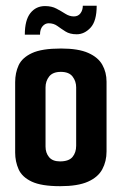

<svg xmlns="http://www.w3.org/2000/svg" viewBox="-20 -645 425 670"><path d="M189.9 4.7Q124.4 4.7 90.6 -11.3Q56.8 -27.3 44.9 -54.3Q32.9 -81.3 32.9 -112.6V-358.4Q32.9 -390.7 45 -417.2Q57.2 -443.7 91.5 -459.7Q125.7 -475.7 193 -475.7Q253.3 -475.7 287.9 -460.3Q322.5 -445 337.1 -418.8Q351.8 -392.7 351.8 -359.8V-116.6Q351.8 -82 337 -54.4Q322.2 -26.7 286.9 -11Q251.6 4.7 189.9 4.7ZM189.3 -81.8Q220.1 -81.8 233 -97.2Q245.8 -112.6 245.8 -136.5V-340.2Q245.8 -361.4 233.3 -377.8Q220.8 -394.2 192.3 -394.2Q164.2 -394.2 151.5 -378Q138.9 -361.8 138.9 -340.2V-133.4Q138.9 -111.6 151.2 -96.7Q163.5 -81.8 189.3 -81.8ZM66.6 -524.1Q66.6 -574.9 86.1 -599.4Q105.5 -623.8 137.1 -623.8Q160.4 -623.8 177 -614.9Q193.7 -606.1 208.1 -596.9Q222.6 -587.7 237.6 -587.7Q252.7 -587.7 260.8 -598.6Q269 -609.5 269 -625.1H317.4Q317.4 -571.3 295.9 -548.3Q274.5 -525.4 247.6 -525.4Q223.9 -525.4 208.6 -535.1Q193.3 -544.8 180.3 -554.3Q167.3 -563.8 149.7 -563.8Q137.6 -563.8 128.6 -553.5Q119.6 -543.1 119.6 -524.1Z"/></svg>

Font: Smooch Sans Thin
Style: Regular
Weight: 100
Designer: Robert E. Leuschke
Foundry: Robert E. Leuschke
Version: Version 1.010